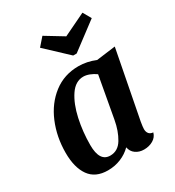

<svg xmlns="http://www.w3.org/2000/svg" viewBox="-186 -873 918 1005"><g transform="rotate(-30 273.0 -371.0)"><path d="M441 -73Q441 -56 449.5 -45.5Q458 -35 475 -34Q468 -8 444 6Q420 20 389 20Q360 20 339 5Q318 -10 313 -37Q286 -10 249.5 5Q213 20 171 20Q96 20 60 -30.5Q24 -81 24 -170Q24 -266 58.5 -348.5Q93 -431 157.5 -480.5Q222 -530 308 -530Q359 -530 410 -509L525 -524L446 -115Q441 -85 441 -73ZM303 -470Q255 -470 222 -421Q189 -372 172.5 -296.5Q156 -221 156 -141Q156 -41 220 -41Q267 -41 294 -86Q321 -131 332 -193L377 -442Q359 -455 339.5 -462.5Q320 -470 303 -470ZM467 -762 495 -713 334 -592H313L183 -714L225 -762L332 -697Z"/></g></svg>

Font: Sansita Medium Italic
Style: Regular
Weight: 500
Italic angle: -11°
Designer: Pablo Cosgaya
Foundry: Omnibus-Type
Version: Version 1.006